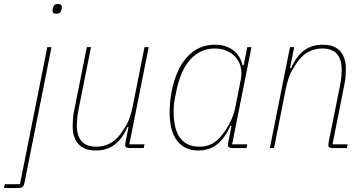

<svg xmlns="http://www.w3.org/2000/svg" viewBox="-95 -742 1826 962"><path d="M142 -506H163L28 172Q25 189 18 194.5Q11 200 -6 200H-75L-71 181H5ZM188 -673Q176 -673 172 -677.5Q168 -682 168 -689Q168 -691 169 -696.5Q170 -702 171 -705Q175 -722 195 -722Q207 -722 211 -717.5Q215 -713 215 -706Q215 -704 214 -698.5Q213 -693 212 -690Q208 -673 188 -673Z M361 -506 297 -186Q293 -166 291.5 -145Q290 -124 290 -113Q290 -62 313.5 -34.5Q337 -7 388 -7Q423 -7 454 -22.5Q485 -38 510 -72Q527 -95 543 -125Q559 -155 570 -209L629 -506H650L553 -19H629L625 0H555Q545 0 538.5 -3.5Q532 -7 532 -15Q532 -21 534 -31L549 -105H543Q519 -48 480 -18Q441 12 385 12Q327 12 298 -20Q269 -52 269 -110Q269 -127 270.5 -146.5Q272 -166 276 -185L340 -506Z M1070 0Q1060 0 1053.5 -3.5Q1047 -7 1047 -15Q1047 -21 1049 -31L1065 -111H1059Q1031 -48 992 -18Q953 12 899 12Q830 12 792.5 -36.5Q755 -85 755 -179Q755 -233 766 -288Q788 -398 844 -458Q900 -518 981 -518Q1036 -518 1072.5 -491Q1109 -464 1120 -415H1126L1144 -506H1165L1068 -19H1144L1140 0ZM905 -7Q962 -7 1001 -47Q1029 -76 1052.5 -118.5Q1076 -161 1085 -209L1112 -346Q1118 -378 1111 -406Q1104 -434 1086.5 -454.5Q1069 -475 1042 -487Q1015 -499 981 -499Q908 -499 858.5 -444Q809 -389 788 -283L781 -248Q778 -234 776.5 -218.5Q775 -203 775 -183Q775 -7 905 -7Z M1257 0 1358 -506H1379L1358 -401H1364Q1388 -458 1427 -488Q1466 -518 1522 -518Q1580 -518 1609 -486Q1638 -454 1638 -396Q1638 -379 1636.5 -359.5Q1635 -340 1631 -321L1571 -19H1647L1643 0H1573Q1563 0 1556.5 -3.5Q1550 -7 1550 -15Q1550 -21 1552 -31L1610 -320Q1614 -340 1615.5 -361Q1617 -382 1617 -393Q1617 -444 1593.5 -471.5Q1570 -499 1519 -499Q1484 -499 1453 -483.5Q1422 -468 1397 -434Q1380 -411 1364 -381Q1348 -351 1337 -297L1278 0Z"/></svg>

Font: IBM Plex Sans Condensed Thin
Style: Italic
Weight: 100
Width: 3
Italic angle: -11°
Designer: Mike Abbink, Paul van der Laan, Pieter van Rosmalen
Foundry: Bold Monday
Version: Version 1.3